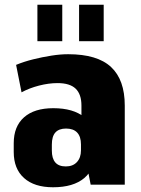

<svg xmlns="http://www.w3.org/2000/svg" viewBox="-20 -780 597 811"><path d="M324 -199V-334Q324 -382 299.5 -405.5Q275 -429 223 -429Q186 -429 145 -418.5Q104 -408 71 -390L48 -506Q82 -520 120.5 -529.5Q159 -539 197 -545Q235 -551 268 -551Q391 -551 449 -497Q507 -443 507 -334V0H363ZM204 11Q125 11 81.5 -28Q38 -67 38 -138V-175Q38 -246 81.5 -284.5Q125 -323 205 -323Q290 -323 336 -285Q382 -247 382 -176V-139Q382 -67 336 -28Q290 11 204 11ZM258 -77Q288 -77 305 -95.5Q322 -114 322 -145V-170Q322 -203 306 -220Q290 -237 259 -237Q229 -237 214 -220.5Q199 -204 199 -169V-144Q199 -111 213.5 -94Q228 -77 258 -77ZM243 -760V-606H138V-760ZM418 -760V-606H314V-760Z"/></svg>

Font: Pathway Extreme Condensed ExtraBold
Style: Regular
Weight: 800
Width: 3
Version: Version 1.001;gftools[0.9.26]